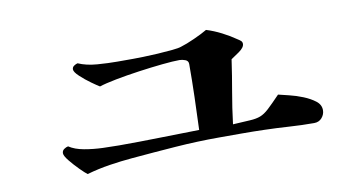

<svg xmlns="http://www.w3.org/2000/svg" viewBox="-48 -647 1095 582"><g transform="rotate(-10 500.0 -356.0)"><path d="M917 -239Q917 -226 908 -215.5Q899 -205 884 -205Q846 -205 807.5 -207.5Q769 -210 731 -211Q697 -212 662.5 -212Q628 -212 593 -212Q526 -212 458 -207Q390 -202 322 -196Q287 -193 251.5 -187.5Q216 -182 181 -172Q174 -177 159 -192Q144 -207 131 -223Q118 -239 118 -247Q118 -255 124.5 -259.5Q131 -264 137 -265Q155 -253 183 -248Q211 -243 240.5 -242Q270 -241 290 -241Q352 -241 413.5 -242.5Q475 -244 537 -245Q539 -295 540.5 -346Q542 -397 542 -447Q542 -457 532.5 -460.5Q523 -464 515 -464Q496 -464 461.5 -460.5Q427 -457 388 -451.5Q349 -446 315.5 -439.5Q282 -433 264 -427Q257 -431 239.5 -443.5Q222 -456 207 -470Q192 -484 192 -492Q192 -499 198 -503Q204 -507 209 -508Q234 -497 267.5 -494.5Q301 -492 328 -492Q340 -492 352.5 -492Q365 -492 377 -492Q386 -492 407.5 -492.5Q429 -493 453.5 -494.5Q478 -496 498.5 -498Q519 -500 527 -503Q544 -508 569.5 -519.5Q595 -531 610 -540Q633 -533 656.5 -521Q680 -509 700 -495Q705 -492 709 -488.5Q713 -485 713 -479Q713 -468 696 -456Q679 -444 671 -439Q664 -390 655.5 -342Q647 -294 641 -244Q674 -246 693.5 -247Q713 -248 726 -253Q739 -258 753 -271Q767 -284 791 -309Q803 -306 824 -301Q845 -296 866 -287.5Q887 -279 902 -267.5Q917 -256 917 -239Z"/></g></svg>

Font: Kaisei HarunoUmi Medium
Style: Regular
Weight: 500
Designer: Font-Kai, 金井和夫
Foundry: KAZUO KANAI
Version: Version 5.003